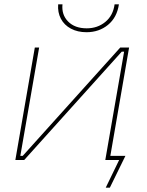

<svg xmlns="http://www.w3.org/2000/svg" viewBox="-20 -740 682 888"><path d="M141 -520H161L74 -19H85L536 -520H577L487 0H467L554 -501H543L92 0H51ZM249 -720H269Q264 -672 295 -640.5Q326 -609 381 -609Q431 -609 467 -638.5Q503 -668 510 -720H530Q521 -659 479.5 -625Q438 -591 380 -591Q339 -591 308 -607.5Q277 -624 261.5 -653.5Q246 -683 249 -720ZM531 0H483L490 -19H560L488 128H469Z"/></svg>

Font: Fixel Italic Variable 20240409 Display Thin
Style: Italic
Weight: 100
Italic angle: -10°
Designer: AlfaBravo + MacPaw
Foundry: Kyrylo Tkachov, Marchela Mozhyna, Serhii Makarenko, Maria Weinstein, Zakhar Kryvoshyya
Version: Version 1.211;Glyphs 3.2 (3225)